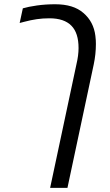

<svg xmlns="http://www.w3.org/2000/svg" viewBox="-20 -660 528 920"><path d="M220.2 240.2 346.2 -351.6Q356.4 -394.5 356.4 -429.7Q356.4 -502 322.3 -536.6Q287.6 -572.3 216.8 -572.3Q184.6 -572.3 156.2 -568.1Q127.9 -564 96.7 -555.7Q79.1 -550.8 74.2 -549.8L89.4 -620.1Q115.7 -627.9 157.2 -633.8Q198.7 -639.6 244.6 -639.6Q332 -639.6 379.4 -598.1Q428.7 -556.2 437 -488.3Q438.5 -477.1 439 -467.3Q439.5 -457.5 439.5 -449.2Q439.5 -400.4 429.2 -351.6L303.2 240.2Z"/></svg>

Font: Open Sans
Style: Italic
Weight: 400
Italic angle: -12°
Designer: Monotype Design Team
Foundry: Monotype Imaging Inc.
Version: Version 3.000; ttfautohint (v1.8.4)